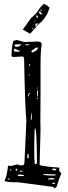

<svg xmlns="http://www.w3.org/2000/svg" viewBox="-20 -940 349 992"><path d="M51.8 -729.5 66.4 -733.4 107.4 -722.7 170.9 -725.6Q195.3 -725.6 195.3 -710.9Q189.5 -673.8 189.5 -612.3V-459L188.5 -311.5L189.5 -272.5L184.6 -86.9Q217.8 -78.1 285.2 -74.2L286.1 -73.2V-59.6Q286.1 -54.7 296.9 -43.9Q286.1 -20.5 272.5 25.4L263.7 32.2H260.7Q254.9 23.4 236.3 23.4L76.2 2Q3.9 2 3.9 -6.8Q15.6 -30.3 21.5 -83H22.5V-84L32.2 -83H42Q46.9 -85.9 70.3 -90.8Q80.1 -85.9 85 -85.9H96.7Q106.4 -85.9 106.4 -105.5Q108.4 -128.9 116.2 -319.3Q109.4 -377.9 104.5 -641.6Q100.6 -648.4 94.7 -648.4L50.8 -645.5Q39.1 -646.5 39.1 -653.3Q43 -729.5 51.8 -729.5ZM61.5 -710.9 55.7 -709V-707Q55.7 -698.2 65.4 -698.2H68.4Q79.1 -698.2 89.8 -709V-710.9ZM111.3 -710.9 109.4 -708 117.2 -706.1H127L130.9 -709V-710.9ZM142.6 -672.9V-671.9L145.5 -668.9H149.4Q158.2 -674.8 170.9 -680.7Q175.8 -688.5 175.8 -692.4L173.8 -694.3H170.9Q162.1 -694.3 153.3 -683.6Q142.6 -680.7 142.6 -672.9ZM56.6 -688.5 51.8 -683.6V-676.8L55.7 -672.9H75.2H82V-676.8L64.5 -684.6L58.6 -688.5ZM132.8 -609.4 130.9 -606.4V-602.5L132.8 -599.6H134.8L135.7 -602.5V-606.4L134.8 -609.4ZM130.9 -554.7 127.9 -551.8V-549.8H132.8V-554.7ZM173.8 -487.3H170.9V-486.3L174.8 -481.4H175.8V-484.4ZM175.8 -469.7 171.9 -472.7 170.9 -453.1V-441.4H171.9Q175.8 -441.4 175.8 -455.1ZM125 -447.3V-443.4L127 -441.4L128.9 -443.4V-448.2L127.9 -450.2Q127.9 -451.2 135.7 -456.1V-459H131.8Q125 -455.1 125 -447.3ZM174.8 -434.6H170.9V-426.8H171.9L174.8 -428.7ZM138.7 -323.2V-320.3H140.6Q145.5 -320.3 145.5 -360.4Q143.6 -360.4 138.7 -323.2ZM161.1 -277.3 159.2 -275.4 157.2 -213.9V-131.8L159.2 -93.8L160.2 -92.8H167Q170.9 -92.8 170.9 -101.6Q169.9 -277.3 161.1 -277.3ZM121.1 -131.8V-127.9Q121.1 -121.1 125 -121.1L128.9 -127V-133.8Q127 -145.5 125 -145.5Q121.1 -145.5 121.1 -131.8ZM62.5 -68.4 60.5 -65.4Q60.5 -57.6 67.4 -57.6H68.4V-65.4L65.4 -68.4ZM254.9 -68.4 249 -67.4V-65.4Q250 -59.6 265.6 -59.6L270.5 -63.5V-67.4L264.6 -68.4ZM34.2 -65.4 32.2 -62.5V-59.6L36.1 -57.6L38.1 -61.5L37.1 -65.4ZM82 -54.7V-53.7L86.9 -52.7H92.8L96.7 -54.7V-57.6H89.8H88.9Q82 -57.6 82 -54.7ZM258.8 -39.1 203.1 -41V-40Q203.1 -34.2 236.3 -33.2H261.7L268.6 -35.2V-38.1ZM75.2 -38.1 72.3 -33.2 74.2 -30.3H88.9Q104.5 -30.3 104.5 -33.2V-35.2Q93.8 -38.1 77.1 -38.1ZM227.5 -13.7 231.4 -12.7H251Q259.8 -12.7 260.7 -15.6V-18.6L254.9 -19.5H240.2Q227.5 -18.6 227.5 -13.7ZM22.5 -18.6 19.5 -13.7 22.5 -12.7H27.3L30.3 -13.7L26.4 -18.6ZM255.9 4.9H250V8.8L255.9 10.7H258.8L264.6 8.8V4.9H258.8ZM172.9 -811.5H171.9L168 -807.6Q174.8 -816.4 176.8 -817.4V-818.4H169.9L162.1 -816.4V-815.4L167 -807.6L169.9 -803.7L144.5 -775.4L135.7 -765.6L97.7 -787.1L135.7 -839.8Q137.7 -845.7 140.6 -846.7Q170.9 -873 177.7 -886.7Q189.5 -905.3 207 -919.9Q226.6 -912.1 236.3 -899.4Q216.8 -840.8 178.7 -815.4V-812.5L170.9 -804.7ZM201.2 -864.3 189.5 -877Q200.2 -890.6 190.4 -890.6H188.5V-888.7L193.4 -881.8L189.5 -879.9H181.6L179.7 -877.9V-877V-875Q184.6 -872.1 190.4 -864.3Q190.4 -869.1 201.2 -864.3ZM175.8 -849.6V-850.6Q176.8 -857.4 172.9 -858.4H170.9L168 -856.4Q167 -852.5 168 -850.1Q168.9 -847.7 172.9 -848.6ZM150.4 -794.9H147.5L146.5 -792L151.4 -787.1H152.3ZM165 -807.6 164.1 -810.5 161.1 -806.6V-805.7L162.1 -801.8L165 -804.7ZM168.9 -861.3 167 -865.2 165 -864.3Q165 -859.4 166 -859.4H168.9ZM159.2 -832 158.2 -833H155.3V-831.1L157.2 -829.1H159.2Z"/></svg>

Font: Love Ya Like A Sister
Style: Regular
Weight: 400
Designer: Kimberly Geswein
Foundry: Kimberly Geswein
Version: Version 1.002 2007